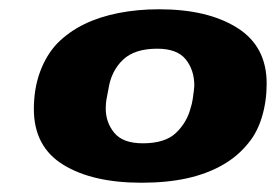

<svg xmlns="http://www.w3.org/2000/svg" viewBox="-20 -720 595 414"><path d="M285 -326Q179 -326 116 -365Q53 -404 53 -485Q53 -529 66.5 -565.5Q80 -602 104 -627Q129 -652 162 -668Q195 -684 236 -692Q277 -700 323 -700Q428 -700 491.5 -660Q555 -620 555 -540Q555 -502 545 -468.5Q535 -435 516 -412Q493 -383 459.5 -364Q426 -345 383 -335.5Q340 -326 285 -326ZM288 -411Q336 -411 359.5 -433.5Q383 -456 391 -487Q394 -496 395.5 -506Q397 -516 398 -524.5Q399 -533 399 -535Q399 -569 380.5 -592Q362 -615 319 -615Q270 -615 245 -591Q220 -567 214 -529Q212 -518 210.5 -510.5Q209 -503 208.5 -497.5Q208 -492 208 -486Q208 -456 226.5 -433.5Q245 -411 288 -411Z"/></svg>

Font: Archivo Expanded Black
Style: Italic
Weight: 900
Width: 7
Italic angle: -10°
Designer: Hector Gatti
Foundry: Omnibus-Type
Version: Version 2.001